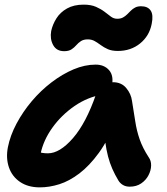

<svg xmlns="http://www.w3.org/2000/svg" viewBox="-20 -799 721 829"><path d="M152 10Q101 10 66.5 -13.5Q32 -37 18.5 -76.5Q5 -116 14 -163Q24 -214 51.5 -265.5Q79 -317 117.5 -362.5Q156 -408 202.5 -443.5Q249 -479 297.5 -499.5Q346 -520 393 -520Q430 -520 451 -496Q472 -472 463 -428Q460 -412 449 -403Q438 -394 424 -391Q358 -380 301.5 -341Q245 -302 206 -247.5Q167 -193 155 -134Q152 -117 151.5 -102.5Q151 -88 155 -66L107 -168Q128 -150 145 -143.5Q162 -137 187 -137Q238 -137 295 -202.5Q352 -268 395 -393Q404 -417 425 -430.5Q446 -444 468 -444Q504 -444 525 -419Q546 -394 550 -363Q558 -315 564 -275Q570 -235 583 -197.5Q596 -160 622 -120Q633 -105 632.5 -84Q632 -63 621 -42Q610 -21 589.5 -7Q569 7 540 7Q523 7 510.5 -0.5Q498 -8 491 -20Q476 -45 465 -70Q454 -95 446.5 -123.5Q439 -152 434 -189Q429 -226 426 -274L480 -278Q447 -194 406.5 -138.5Q366 -83 322.5 -50Q279 -17 236 -3.5Q193 10 152 10ZM257 -578Q224 -578 209.5 -604.5Q195 -631 201 -665Q207 -693 223.5 -719.5Q240 -746 269.5 -762.5Q299 -779 341 -779Q373 -779 394.5 -769.5Q416 -760 431 -748.5Q446 -737 458.5 -727.5Q471 -718 486 -718Q501 -718 511 -723.5Q521 -729 529 -737Q537 -745 545 -753Q553 -761 563.5 -766.5Q574 -772 589 -772Q618 -772 630.5 -753.5Q643 -735 635 -696Q625 -644 585 -611.5Q545 -579 489 -579Q463 -579 446 -586.5Q429 -594 415.5 -604Q402 -614 389 -621.5Q376 -629 359 -629Q341 -629 329.5 -621.5Q318 -614 309.5 -604Q301 -594 289 -586Q277 -578 257 -578Z"/></svg>

Font: Shantell Sans
Style: Bold Italic
Weight: 700
Italic angle: -11°
Designer: Stephen Nixon, Anya Danilova, Shantell Martin
Foundry: Arrow Type
Version: Version 1.011;[c5ecc13dd]